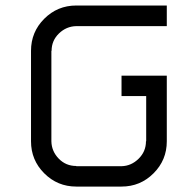

<svg xmlns="http://www.w3.org/2000/svg" viewBox="-20 -687 722 707"><path d="M427.5 -75Q463.3 -75.8 490.4 -102.5Q517.5 -129.2 517.5 -166.7H518.3V-333.3H427.5V-408.3H594.2V-166.7Q594.2 -97.5 545.4 -48.8Q496.7 0 427.5 0H260.8Q191.7 0 142.9 -48.8Q94.2 -97.5 94.2 -166.7V-500Q94.2 -569.2 142.9 -617.9Q191.7 -666.7 260.8 -666.7H594.2V-590.8H260.8Q224.2 -590 197.1 -563.8Q170 -537.5 170 -500H169.2V-166.7Q170 -130 196.2 -102.9Q222.5 -75.8 260.8 -75.8V-75Z"/></svg>

Font: 0xA000-Squarish
Style: Squareish
Weight: 400
Version: Version 0.1